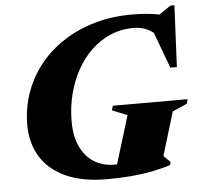

<svg xmlns="http://www.w3.org/2000/svg" viewBox="-52 -778 879 848"><g transform="rotate(-5 387.0 -354.0)"><path d="M428 -46Q436.5 -46 445 -46.2Q453.5 -46.5 462 -47.5Q470.5 -48.5 478.5 -49.5L431 -22.5L503.5 -259L436.5 -286L442.5 -306H774L768 -286L704 -258L645.5 -65L675 -36L671.5 -23Q631 -10 586.8 -1.5Q542.5 7 493.5 11Q444.5 15 389.5 15Q279.5 15 205.8 -19Q132 -53 95.2 -113.8Q58.5 -174.5 58.5 -254Q58.5 -328.5 82 -395.5Q105.5 -462.5 149.2 -518Q193 -573.5 255 -614.2Q317 -655 394.2 -677.5Q471.5 -700 561 -700Q593.5 -700 624 -697.5Q654.5 -695 684.2 -689Q714 -683 744.5 -672L649 -666.5L734.5 -724.5H752L739 -451.5H710L637 -649L682 -580Q655.5 -612 627.2 -626.2Q599 -640.5 562.5 -640.5Q508.5 -640.5 461.5 -620.5Q414.5 -600.5 376.5 -564.5Q338.5 -528.5 311.5 -480Q284.5 -431.5 269.8 -373.8Q255 -316 255 -253Q255 -186 277 -139.8Q299 -93.5 338 -69.8Q377 -46 428 -46Z"/></g></svg>

Font: Newsreader 36pt ExtraBold
Style: Italic
Weight: 800
Italic angle: -17°
Designer: Hugues Gentile
Foundry: Production Type
Version: Version 1.003